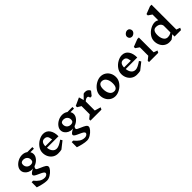

<svg xmlns="http://www.w3.org/2000/svg" viewBox="286 -2463 4318 4318"><g transform="rotate(-45 2444.5 -304.5)"><path d="M507 -453Q531 -415 531 -372Q531 -307 478.5 -248.5Q426 -190 349 -165Q323 -136 323 -108Q323 -92 347 -78.5Q371 -65 423 -43Q494 -14 531.5 10.5Q569 35 569 69Q569 100 530 147Q491 194 432.5 229Q374 264 320 264Q261 264 182 245Q103 226 50 207V43H98Q152 111 207 146.5Q262 182 331 182Q356 182 376.5 172.5Q397 163 408.5 149Q420 135 420 122Q420 97 390 77.5Q360 58 300 32Q239 6 208.5 -13.5Q178 -33 178 -59Q178 -83 212 -108Q246 -133 292 -152Q272 -150 262 -150Q206 -150 159.5 -173.5Q113 -197 86 -237Q59 -277 59 -323Q59 -378 98.5 -429.5Q138 -481 201 -512.5Q264 -544 330 -544Q404 -544 460 -504H620L619 -453ZM400 -325Q400 -380 364.5 -414Q329 -448 270 -448Q231 -448 210 -429Q189 -410 189 -372Q189 -316 224.5 -281.5Q260 -247 318 -247Q400 -247 400 -325Z M1042 -1Q996 10 929 10Q860 10 805.5 -24.5Q751 -59 720 -118.5Q689 -178 689 -250Q689 -328 737.5 -395.5Q786 -463 859 -503.5Q932 -544 1000 -544Q1099 -544 1154 -467Q1209 -390 1208 -260H841Q849 -184 886.5 -137Q924 -90 988 -90Q1055 -90 1180 -179L1209 -133ZM839 -311H1056Q1048 -360 1038.5 -387.5Q1029 -415 1006.5 -431.5Q984 -448 943 -448Q844 -448 839 -311Z M1782 -453Q1806 -415 1806 -372Q1806 -307 1753.5 -248.5Q1701 -190 1624 -165Q1598 -136 1598 -108Q1598 -92 1622 -78.5Q1646 -65 1698 -43Q1769 -14 1806.5 10.5Q1844 35 1844 69Q1844 100 1805 147Q1766 194 1707.5 229Q1649 264 1595 264Q1536 264 1457 245Q1378 226 1325 207V43H1373Q1427 111 1482 146.5Q1537 182 1606 182Q1631 182 1651.5 172.5Q1672 163 1683.5 149Q1695 135 1695 122Q1695 97 1665 77.5Q1635 58 1575 32Q1514 6 1483.5 -13.5Q1453 -33 1453 -59Q1453 -83 1487 -108Q1521 -133 1567 -152Q1547 -150 1537 -150Q1481 -150 1434.5 -173.5Q1388 -197 1361 -237Q1334 -277 1334 -323Q1334 -378 1373.5 -429.5Q1413 -481 1476 -512.5Q1539 -544 1605 -544Q1679 -544 1735 -504H1895L1894 -453ZM1675 -325Q1675 -380 1639.5 -414Q1604 -448 1545 -448Q1506 -448 1485 -429Q1464 -410 1464 -372Q1464 -316 1499.5 -281.5Q1535 -247 1593 -247Q1675 -247 1675 -325Z M2194 -379V-92L2339 -50L2314 0H1965V-41L2054 -113V-373L1965 -427V-468L2151 -553L2185 -435L2284 -536Q2302 -544 2336 -544Q2377 -544 2407 -524Q2437 -504 2451 -468L2373 -370H2325Q2322 -399 2312.5 -411.5Q2303 -424 2284 -424V-425Q2240 -425 2194 -379Z M3065 -285Q3065 -207 3016.5 -139Q2968 -71 2895 -30.5Q2822 10 2754 10Q2685 10 2630.5 -24.5Q2576 -59 2545 -118.5Q2514 -178 2514 -250Q2514 -328 2562.5 -395.5Q2611 -463 2684 -503.5Q2757 -544 2825 -544Q2894 -544 2949 -509.5Q3004 -475 3034.5 -416Q3065 -357 3065 -285ZM2666 -298Q2666 -207 2704 -147Q2742 -87 2812 -87Q2914 -87 2914 -238Q2914 -328 2876 -388Q2838 -448 2767 -448Q2717 -448 2691.5 -410Q2666 -372 2666 -298Z M3547 -1Q3501 10 3434 10Q3365 10 3310.5 -24.5Q3256 -59 3225 -118.5Q3194 -178 3194 -250Q3194 -328 3242.5 -395.5Q3291 -463 3364 -503.5Q3437 -544 3505 -544Q3604 -544 3659 -467Q3714 -390 3713 -260H3346Q3354 -184 3391.5 -137Q3429 -90 3493 -90Q3560 -90 3685 -179L3714 -133ZM3344 -311H3561Q3553 -360 3543.5 -387.5Q3534 -415 3511.5 -431.5Q3489 -448 3448 -448Q3349 -448 3344 -311Z M4121 0H3827V-41L3916 -113V-381L3827 -442V-483L4008 -553H4056V-83L4146 -50ZM4064 -769Q4064 -744 4047.5 -721.5Q4031 -699 4006.5 -686Q3982 -673 3959 -673Q3924 -673 3901 -697Q3878 -721 3878 -757Q3878 -783 3894.5 -805Q3911 -827 3935.5 -840.5Q3960 -854 3983 -854Q4018 -854 4041 -829.5Q4064 -805 4064 -769Z M4844 0H4639V-73L4545 2Q4513 10 4469 10Q4403 10 4350.5 -24.5Q4298 -59 4268.5 -118.5Q4239 -178 4239 -250Q4239 -328 4287.5 -395.5Q4336 -463 4409 -503.5Q4482 -544 4550 -544Q4598 -544 4639 -517V-701L4550 -762V-803L4731 -873H4779V-83L4869 -50ZM4639 -131V-345Q4633 -390 4595.5 -419Q4558 -448 4492 -448Q4389 -448 4389 -297Q4389 -211 4424 -153Q4459 -95 4524 -95V-96Q4554 -96 4581 -103.5Q4608 -111 4639 -131Z"/></g></svg>

Font: Inknut Antiqua SemiBold
Style: Regular
Weight: 600
Designer: Claus Eggers Sørensen
Foundry: Claus Eggers Sørensen
Version: Version 1.003; ttfautohint (v1.8.2) -l 8 -r 50 -G 200 -x 14 